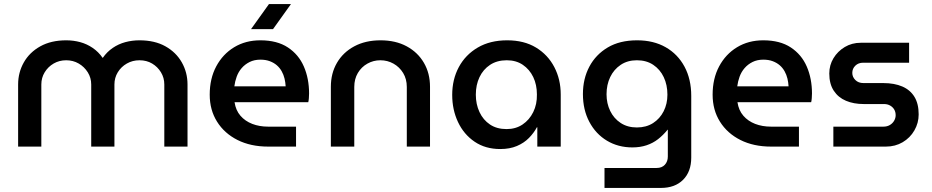

<svg xmlns="http://www.w3.org/2000/svg" viewBox="-20 -720 4577 943"><path d="M69 0V-305Q69 -364 97 -413.5Q125 -463 178 -492.5Q231 -522 305 -522Q341 -522 374 -513Q407 -504 435.5 -484.5Q464 -465 484 -436H485Q505 -465 533.5 -484.5Q562 -504 595.5 -513Q629 -522 665 -522Q740 -522 792.5 -492.5Q845 -463 873 -413.5Q901 -364 901 -305V0H787V-305Q787 -338 770.5 -365Q754 -392 727 -408Q700 -424 665 -424Q631 -424 603 -408Q575 -392 558.5 -365Q542 -338 542 -305V0H428V-305Q428 -338 411 -365Q394 -392 366.5 -408Q339 -424 305 -424Q271 -424 243.5 -408Q216 -392 199.5 -365Q183 -338 183 -305V0Z M1297 0Q1211 0 1146.5 -32.5Q1082 -65 1046 -122.5Q1010 -180 1010 -255Q1010 -334 1042 -394Q1074 -454 1130 -488Q1186 -522 1259 -522Q1341 -522 1394 -487Q1447 -452 1472.5 -393Q1498 -334 1498 -261Q1498 -251 1497 -238Q1496 -225 1494 -218H1132Q1138 -178 1161 -151.5Q1184 -125 1219 -111.5Q1254 -98 1297 -98H1434V0ZM1131 -296H1383Q1382 -315 1377.5 -334Q1373 -353 1363.5 -370Q1354 -387 1339.5 -399.5Q1325 -412 1305 -419.5Q1285 -427 1259 -427Q1229 -427 1206 -415.5Q1183 -404 1167 -385.5Q1151 -367 1142.5 -343.5Q1134 -320 1131 -296ZM1213 -577 1301 -700H1409L1321 -577Z M1605 0V-294Q1605 -360 1635 -411.5Q1665 -463 1720 -492.5Q1775 -522 1849 -522Q1923 -522 1977.5 -492.5Q2032 -463 2062 -411.5Q2092 -360 2092 -294V0H1978V-293Q1978 -332 1960 -361.5Q1942 -391 1912.5 -407.5Q1883 -424 1848 -424Q1814 -424 1784.5 -407.5Q1755 -391 1737.5 -361.5Q1720 -332 1720 -293V0Z M2437 12Q2364 12 2311 -24Q2258 -60 2229.5 -120.5Q2201 -181 2201 -254Q2201 -330 2233.5 -390.5Q2266 -451 2326.5 -486.5Q2387 -522 2471 -522Q2554 -522 2612.5 -486.5Q2671 -451 2702.5 -390.5Q2734 -330 2734 -256V0H2619V-95H2617Q2602 -67 2578 -42.5Q2554 -18 2519 -3Q2484 12 2437 12ZM2468 -86Q2513 -86 2546.5 -108.5Q2580 -131 2599 -169.5Q2618 -208 2617 -256Q2617 -304 2599 -341.5Q2581 -379 2548 -401.5Q2515 -424 2469 -424Q2421 -424 2387 -401.5Q2353 -379 2335 -341Q2317 -303 2317 -255Q2317 -208 2335 -169.5Q2353 -131 2386.5 -108.5Q2420 -86 2468 -86Z M2949 203V105H3205Q3231 105 3245.5 89Q3260 73 3260 49V-83H3259Q3237 -56 3212 -36.5Q3187 -17 3155.5 -6.5Q3124 4 3086 4Q3016 4 2961 -29Q2906 -62 2874.5 -121.5Q2843 -181 2843 -258Q2843 -333 2874.5 -392.5Q2906 -452 2965 -487Q3024 -522 3109 -522Q3190 -522 3249.5 -488Q3309 -454 3342 -392.5Q3375 -331 3375 -249V54Q3375 123 3335 163Q3295 203 3226 203ZM3108 -94Q3154 -94 3187.5 -115.5Q3221 -137 3239.5 -173.5Q3258 -210 3258 -255Q3258 -303 3240 -341Q3222 -379 3188.5 -401.5Q3155 -424 3108 -424Q3062 -424 3028.5 -401.5Q2995 -379 2977 -341.5Q2959 -304 2959 -257Q2959 -212 2977 -175Q2995 -138 3028.5 -116Q3062 -94 3108 -94Z M3767 0Q3681 0 3616.5 -32.5Q3552 -65 3516 -122.5Q3480 -180 3480 -255Q3480 -334 3512 -394Q3544 -454 3600 -488Q3656 -522 3729 -522Q3811 -522 3864 -487Q3917 -452 3942.5 -393Q3968 -334 3968 -261Q3968 -251 3967 -238Q3966 -225 3964 -218H3602Q3608 -178 3631 -151.5Q3654 -125 3689 -111.5Q3724 -98 3767 -98H3904V0ZM3601 -296H3853Q3852 -315 3847.5 -334Q3843 -353 3833.5 -370Q3824 -387 3809.5 -399.5Q3795 -412 3775 -419.5Q3755 -427 3729 -427Q3699 -427 3676 -415.5Q3653 -404 3637 -385.5Q3621 -367 3612.5 -343.5Q3604 -320 3601 -296Z M4073 0V-98H4319Q4337 -98 4350.5 -106Q4364 -114 4371.5 -127Q4379 -140 4379 -154Q4379 -170 4372 -182Q4365 -194 4352 -201.5Q4339 -209 4322 -209H4222Q4173 -209 4135 -225Q4097 -241 4075 -274.5Q4053 -308 4053 -359Q4053 -400 4073.5 -434Q4094 -468 4129 -489Q4164 -510 4208 -510H4445V-412H4219Q4196 -412 4181 -397.5Q4166 -383 4166 -362Q4166 -342 4181 -327Q4196 -312 4221 -312H4318Q4373 -312 4412 -295Q4451 -278 4471.5 -244Q4492 -210 4492 -158Q4492 -116 4471 -79.5Q4450 -43 4413.5 -21.5Q4377 0 4331 0Z"/></svg>

Font: MuseoModerno SemiBold Medium
Style: Regular
Weight: 500
Version: Version 1.001